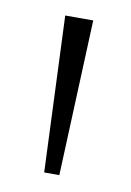

<svg xmlns="http://www.w3.org/2000/svg" viewBox="-51 -844 282 412"><g transform="rotate(10 89.5 -638.0)"><path d="M73 -468.5 59 -808H120L106 -468.5Z"/></g></svg>

Font: Encode Sans Condensed Light
Style: Regular
Weight: 300
Width: 3
Designer: Multiple Designers
Foundry: Impallari Type
Version: Version 3.000; ttfautohint (v1.8.3) -l 8 -r 50 -G 200 -x 14 